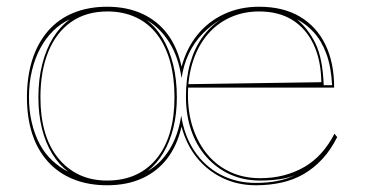

<svg xmlns="http://www.w3.org/2000/svg" viewBox="-20 -535 1083 570"><path d="M298 15Q242 15 197.5 -3Q153 -21 122 -55.5Q91 -90 75.5 -138Q60 -186 60 -246Q60 -308 76 -358Q92 -408 123 -443.5Q154 -479 198.5 -497Q243 -515 298 -515Q357 -515 402.5 -494Q448 -473 477.5 -433.5Q507 -394 519 -337Q534 -392 566 -431.5Q598 -471 645 -493Q692 -515 749 -515Q821 -515 870.5 -485.5Q920 -456 946 -402.5Q972 -349 972 -275H534V-285L934 -291Q933 -357 910.5 -404Q888 -451 847.5 -476Q807 -501 749 -501Q703 -501 664 -483.5Q625 -466 597 -433.5Q569 -401 553.5 -355Q538 -309 538 -253Q538 -198 553.5 -153Q569 -108 597 -75Q625 -42 664.5 -24Q704 -6 752 -6Q790 -6 822.5 -14.5Q855 -23 883 -39Q911 -55 933.5 -80Q956 -105 973 -138L981 -128Q962 -90 937 -63Q912 -36 882 -18.5Q852 -1 816 7Q780 15 740 15Q685 15 640 -7Q595 -29 564 -67.5Q533 -106 519 -159Q506 -103 476.5 -64.5Q447 -26 402 -5.5Q357 15 298 15ZM298 1Q346 1 383 -16Q420 -33 446 -65.5Q472 -98 485 -143.5Q498 -189 498 -246Q498 -305 485 -352Q472 -399 446.5 -432.5Q421 -466 383.5 -483.5Q346 -501 299 -501Q236 -501 191.5 -470Q147 -439 123.5 -381.5Q100 -324 100 -246Q100 -189 113 -144Q126 -99 152 -66.5Q178 -34 214.5 -16.5Q251 1 298 1ZM941 -282H966Q963 -337 949 -375Q935 -413 912.5 -438Q890 -463 861 -478Q895 -450 916.5 -406Q938 -362 941 -282ZM66 -246Q66 -206 74.5 -170.5Q83 -135 98 -107Q113 -79 135 -58.5Q157 -38 183 -25Q155 -46 135 -78.5Q115 -111 104.5 -153.5Q94 -196 94 -246Q94 -300 105.5 -345Q117 -390 138 -423.5Q159 -457 188 -478Q161 -466 138.5 -444Q116 -422 100 -392.5Q84 -363 75 -326Q66 -289 66 -246ZM414 -476Q442 -456 462.5 -422Q483 -388 494 -343.5Q505 -299 505 -246Q505 -197 494.5 -155Q484 -113 464.5 -80.5Q445 -48 418 -27Q457 -49 483 -91Q509 -133 518 -192Q527 -132 557 -87Q587 -42 634 -17Q681 8 740 8Q775 8 804.5 2Q834 -4 855 -15Q837 -7 810.5 -3Q784 1 752 1Q703 1 662.5 -17.5Q622 -36 592.5 -69.5Q563 -103 547.5 -148.5Q532 -194 532 -248Q532 -303 544.5 -347Q557 -391 580.5 -424Q604 -457 637 -478Q607 -461 582 -435.5Q557 -410 541 -376.5Q525 -343 519 -303Q510 -366 482 -410Q454 -454 414 -476Z"/></svg>

Font: Kalnia Glaze Thin ExtraLight
Style: Regular
Weight: 250
Version: Version 1.110